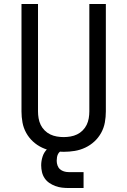

<svg xmlns="http://www.w3.org/2000/svg" viewBox="-20 -755 640 965"><path d="M300 8Q272 8 244.5 3.5Q217 -1 191.5 -13Q166 -25 145.5 -44Q125 -63 111.5 -87.5Q98 -112 93 -139.5Q88 -167 88 -195V-735H171V-195Q171 -178 174 -160.5Q177 -143 184.5 -127.5Q192 -112 204.5 -99.5Q217 -87 232.5 -79.5Q248 -72 265.5 -69Q283 -66 300 -66Q317 -66 334.5 -69Q352 -72 367.5 -79.5Q383 -87 395.5 -99.5Q408 -112 415.5 -127.5Q423 -143 426 -160.5Q429 -178 429 -195V-735H512V-195Q512 -167 507 -139.5Q502 -112 488.5 -87.5Q475 -63 454.5 -44Q434 -25 408.5 -13Q383 -1 355.5 3.5Q328 8 300 8ZM325 190Q308 190 291 188Q274 186 258 180Q242 174 228 164.5Q214 155 204.5 141Q195 127 191 110Q187 93 187 76Q187 54 194 32Q201 10 217.5 -6Q234 -22 256 -28.5Q278 -35 300 -35V0Q291 0 283.5 5.5Q276 11 272 18.5Q268 26 266.5 35Q265 44 265 53Q265 65 269 76.5Q273 88 281.5 95.5Q290 103 301.5 106.5Q313 110 325 110H400V190Z"/></svg>

Font: Iosevka Custom Extended
Style: Regular
Weight: 400
Width: 7
Monospace: yes
Designer: Belleve Invis
Foundry: Belleve Invis
Version: Version 11.2.4; ttfautohint (v1.8.4)